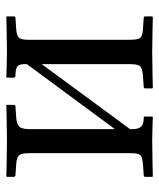

<svg xmlns="http://www.w3.org/2000/svg" viewBox="32 -534 504 608"><g transform="rotate(90 284.0 -230.0)"><path d="M144 -460C101 -460 35 -462 35 -462L32 -460V-437C32 -434 34 -433 38 -433L68 -431C104 -429 106 -423 106 -380V-75C106 -40 104 -31 68 -29L37 -27C34 -27 32 -25 32 -22V0L33 2C33 2 101 0 144 0C176 0 225 2 225 2L226 0V-21C226 -25 224 -27 220 -27C186 -27 183 -36 183 -61V-63L389 -342V-77C389 -42 384 -31 348 -29L317 -27C314 -27 312 -25 312 -22V0V2C312 2 380 0 424 0C469 0 539 2 539 2L540 0V-21C540 -25 538 -27 534 -27L504 -29C468 -31 465 -40 465 -77V-382C465 -423 466 -428 504 -431L534 -433C538 -433 540 -435 540 -438V-460L539 -462C539 -462 469 -460 424 -460C396 -460 351 -462 351 -462L349 -460V-437C349 -434 351 -433 354 -433C388 -433 389 -414 389 -390L183 -110V-381C183 -423 186 -428 224 -431L254 -433C258 -433 260 -435 260 -438V-460L258 -462C258 -462 188 -460 144 -460Z"/></g></svg>

Font: Linux Libertine O C
Style: Regular
Weight: 400
Designer: Philipp H. Poll
Foundry: Philipp H. Poll
Version: Version 4.0.3